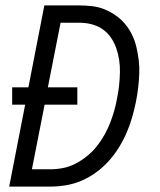

<svg xmlns="http://www.w3.org/2000/svg" viewBox="-20 -690 590 710"><path d="M14 0 73 -303H25V-367H85L144 -670H271Q297 -670 322 -667Q347 -664 369 -654.5Q391 -645 410 -631.5Q429 -618 444 -599.5Q459 -581 469 -560Q479 -539 484.5 -515.5Q490 -492 493 -467.5Q496 -443 495 -417.5Q494 -392 491 -366.5Q488 -341 483 -315Q477 -286 469 -257.5Q461 -229 449 -201Q437 -173 420.5 -146Q404 -119 383 -95.5Q362 -72 336 -53Q310 -34 282 -22Q254 -10 224.5 -5Q195 0 166 0ZM98 -64H165Q189 -64 212.5 -68.5Q236 -73 258.5 -84.5Q281 -96 301.5 -112.5Q322 -129 337.5 -148.5Q353 -168 365.5 -190Q378 -212 387 -235Q396 -258 402.5 -281Q409 -304 413 -327Q418 -351 420.5 -375Q423 -399 423.5 -423Q424 -447 420.5 -469.5Q417 -492 409.5 -513Q402 -534 389.5 -552Q377 -570 358.5 -582.5Q340 -595 318 -600.5Q296 -606 272 -606H204L157 -367H266V-303H145Z"/></svg>

Font: Lode Term
Style: Italic
Weight: 400
Italic angle: -11°
Monospace: yes
Designer: Belleve Invis
Foundry: Belleve Invis
Version: Version 29.2.0